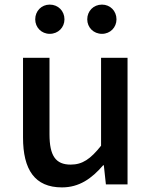

<svg xmlns="http://www.w3.org/2000/svg" viewBox="-20 -779 660 834"><path d="M249 35C324 35 378 -3 428 -61H431L440 22H534V-528H419V-146C373 -88 338 -64 287 -64C222 -64 195 -102 195 -196V-528H80V-182C80 -42 131 35 249 35ZM133 -695C133 -660 160 -632 196 -632C233 -632 260 -660 260 -695C260 -731 233 -759 196 -759C160 -759 133 -731 133 -695ZM359 -695C359 -660 386 -632 423 -632C459 -632 486 -660 486 -695C486 -731 459 -759 423 -759C386 -759 359 -731 359 -695Z"/></svg>

Font: コーポレート・ロゴ ver3 Medium
Style: Regular
Weight: 500
Designer: [KANA_main] LOGOTYPE.JP [Source Han Sans] Ryoko NISHIZUKA 西塚涼子 (kana, bopomofo & ideographs); Paul D. Hunt (Latin, Greek
Version: Version 12.001;FEAKit 1.0